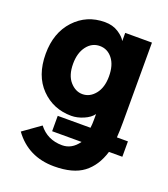

<svg xmlns="http://www.w3.org/2000/svg" viewBox="-150 -712 924 1054"><g transform="rotate(20 311.5 -185.0)"><path d="M34.2 -331.1Q34.2 -454.1 104.5 -529.8Q174.8 -605.5 281.2 -605.5Q327.1 -605.5 360.4 -584Q393.6 -562.5 405.3 -540V-587.9H561.5V-124Q561.5 -72.3 558.6 -33.2H623V56.6H544.9Q518.6 143.6 458.5 189Q398.4 234.4 288.1 234.4Q136.7 234.4 51.8 117.2L153.3 44.9Q204.1 110.4 290 110.4Q346.7 110.4 384.8 56.6H212.9V-33.2H404.3Q407.2 -53.7 407.2 -81.1V-114.3Q389.6 -89.8 353 -74.2Q316.4 -58.6 282.2 -58.6Q176.8 -58.6 105.5 -131.3Q34.2 -204.1 34.2 -331.1ZM194.3 -331.1Q194.3 -263.7 226.1 -227.5Q257.8 -191.4 298.8 -191.4Q341.8 -191.4 372.6 -229.5Q403.3 -267.6 403.3 -333Q403.3 -398.4 374 -435.5Q344.7 -472.7 299.8 -472.7Q253.9 -472.7 224.1 -433.6Q194.3 -394.5 194.3 -331.1Z"/></g></svg>

Font: Gothic A1 Black
Style: Regular
Weight: 900
Version: Version 2.50